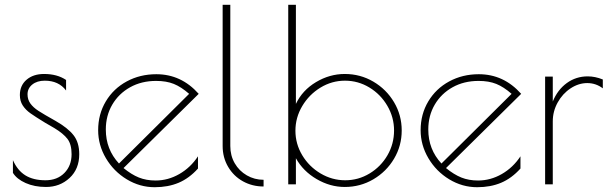

<svg xmlns="http://www.w3.org/2000/svg" viewBox="-20 -770 2554 802"><path d="M34 -48V-101Q53 -58 86 -37.5Q119 -17 170 -17Q219 -17 249 -47.5Q279 -78 279 -126Q279 -167 262 -189.5Q245 -212 207 -235L169 -257Q128 -282 107.5 -296.5Q87 -311 75 -329.5Q63 -348 63 -373Q63 -413 91 -437Q119 -461 164 -461Q219 -461 256 -436V-392Q225 -433 167 -433Q135 -433 115 -417Q95 -401 95 -376Q95 -354 107 -337.5Q119 -321 140.5 -307Q162 -293 212 -265Q263 -236 287 -205.5Q311 -175 311 -126Q311 -64 270.5 -26.5Q230 11 172 11Q124 11 87 -5.5Q50 -22 34 -48Z M807 -117V-66Q770 -25 726 -6.5Q682 12 626 12Q564 12 509.5 -21Q455 -54 422.5 -109Q390 -164 390 -226Q390 -293 422 -346.5Q454 -400 509.5 -430Q565 -460 633 -460Q737 -460 810 -378L496 -68Q529 -41 560 -28.5Q591 -16 630 -16Q682 -16 729 -43Q776 -70 807 -117ZM477 -87 770 -378Q737 -407 706 -419.5Q675 -432 632 -432Q571 -432 523.5 -405.5Q476 -379 449 -333Q422 -287 422 -229Q422 -146 477 -87Z M910 -160V-750H942V-160Q942 -120 960.5 -88Q979 -56 1011 -37.5Q1043 -19 1081 -19V9Q1034 9 995 -12.5Q956 -34 933 -73Q910 -112 910 -160Z M1216 -109V0H1184V-750H1216V-336Q1243 -393 1300 -427Q1357 -461 1420 -461Q1485 -461 1539.5 -429Q1594 -397 1626 -343Q1658 -289 1658 -225Q1658 -161 1626 -107Q1594 -53 1539.5 -21Q1485 11 1420 11Q1359 11 1302.5 -22Q1246 -55 1216 -109ZM1626 -225Q1626 -280 1598 -328Q1570 -376 1523 -404.5Q1476 -433 1421 -433Q1366 -433 1318.5 -404Q1271 -375 1242.5 -327Q1214 -279 1214 -224Q1214 -169 1242.5 -121.5Q1271 -74 1319 -45.5Q1367 -17 1422 -17Q1477 -17 1524 -45.5Q1571 -74 1598.5 -121.5Q1626 -169 1626 -225Z M2154 -117V-66Q2117 -25 2073 -6.5Q2029 12 1973 12Q1911 12 1856.5 -21Q1802 -54 1769.5 -109Q1737 -164 1737 -226Q1737 -293 1769 -346.5Q1801 -400 1856.5 -430Q1912 -460 1980 -460Q2084 -460 2157 -378L1843 -68Q1876 -41 1907 -28.5Q1938 -16 1977 -16Q2029 -16 2076 -43Q2123 -70 2154 -117ZM1824 -87 2117 -378Q2084 -407 2053 -419.5Q2022 -432 1979 -432Q1918 -432 1870.5 -405.5Q1823 -379 1796 -333Q1769 -287 1769 -229Q1769 -146 1824 -87Z M2257 -450H2289V-346Q2309 -395 2347.5 -423Q2386 -451 2435 -451Q2466 -451 2498 -438V-401Q2469 -423 2433 -423Q2397 -423 2363.5 -401Q2330 -379 2309.5 -342Q2289 -305 2289 -263V0H2257Z"/></svg>

Font: Poiret One
Style: Regular
Weight: 400
Designer: Denis Masharov (denis.masharov@gmail.com), Cyreal (Charset Expansion)
Foundry: Denis Masharov
Version: Version 1.101